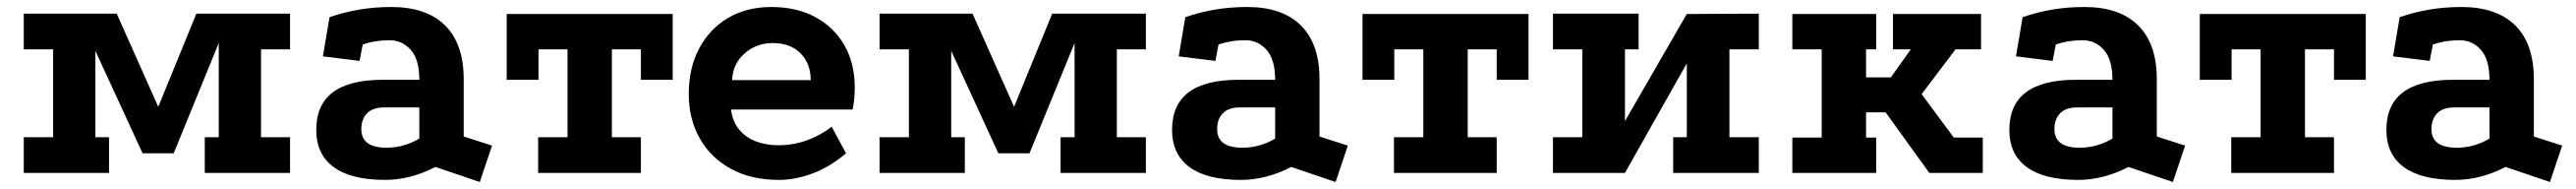

<svg xmlns="http://www.w3.org/2000/svg" viewBox="-20 -494 7372 540"><path d="M48 0V-102H132V-353H48V-455H314L448 -155H419L542 -455H810V-353H727V-102H810V0H566V-102H606V-413L622 -410L477 -56H388L227 -405L253 -408V-102H292V0Z M1226 -17Q1154 20 1082 20Q985 20 935 -16.5Q885 -53 885 -123Q885 -266 1075 -266H1180Q1180 -324 1155.5 -351.5Q1131 -379 1095 -379Q1073 -379 1054.5 -376Q1036 -373 1018 -367L1009 -320L904 -333L923 -445Q964 -459 1007.5 -466.5Q1051 -474 1100 -474Q1200 -474 1253.5 -421.5Q1307 -369 1307 -267V-104L1388 -78L1353 26ZM1078 -187Q1047 -187 1030.5 -170.5Q1014 -154 1014 -125Q1014 -72 1086 -72Q1136 -72 1180 -98V-187Z M1430 -454H1905V-266H1814V-353H1731V-102H1814V0H1520V-102H1604V-353H1521V-266H1430Z M2401 -56Q2355 -17 2305.5 1.5Q2256 20 2208 20Q2130 20 2072 -11.5Q2014 -43 1982.5 -98.5Q1951 -154 1951 -225Q1951 -300 1981 -356Q2011 -412 2064 -443Q2117 -474 2187 -474Q2260 -474 2313.5 -445Q2367 -416 2396.5 -364.5Q2426 -313 2426 -243Q2426 -230 2424.5 -213Q2423 -196 2420 -181H2072Q2076 -147 2095 -124Q2114 -101 2143.5 -90Q2173 -79 2208 -79Q2250 -79 2289 -93Q2328 -107 2360 -132ZM2300 -265Q2300 -312 2271 -341.5Q2242 -371 2191 -371Q2145 -371 2111 -341.5Q2077 -312 2075 -265Z M2497 0V-102H2581V-353H2497V-455H2763L2897 -155H2868L2991 -455H3259V-353H3176V-102H3259V0H3015V-102H3055V-413L3071 -410L2926 -56H2837L2676 -405L2702 -408V-102H2741V0Z M3675 -17Q3603 20 3531 20Q3434 20 3384 -16.5Q3334 -53 3334 -123Q3334 -266 3524 -266H3629Q3629 -324 3604.5 -351.5Q3580 -379 3544 -379Q3522 -379 3503.5 -376Q3485 -373 3467 -367L3458 -320L3353 -333L3372 -445Q3413 -459 3456.5 -466.5Q3500 -474 3549 -474Q3649 -474 3702.5 -421.5Q3756 -369 3756 -267V-104L3837 -78L3802 26ZM3527 -187Q3496 -187 3479.5 -170.5Q3463 -154 3463 -125Q3463 -72 3535 -72Q3585 -72 3629 -98V-187Z M3879 -454H4354V-266H4263V-353H4180V-102H4263V0H3969V-102H4053V-353H3970V-266H3879Z M4424 -455H4669V-353H4630V-148L4807 -454L5013 -455V-353H4929V-102H5013V0H4768V-102H4807V-313L4630 0H4424V-102H4508V-353H4424Z M5109 -454H5349V-353H5320V-273H5391L5448 -353H5397V-454H5649V-353H5576L5479 -225L5571 -101H5654V0H5501L5376 -173H5320V-101H5349V0H5109V-101H5193V-353H5109Z M6071 -17Q5999 20 5927 20Q5830 20 5780 -16.5Q5730 -53 5730 -123Q5730 -266 5920 -266H6025Q6025 -324 6000.5 -351.5Q5976 -379 5940 -379Q5918 -379 5899.5 -376Q5881 -373 5863 -367L5854 -320L5749 -333L5768 -445Q5809 -459 5852.5 -466.5Q5896 -474 5945 -474Q6045 -474 6098.5 -421.5Q6152 -369 6152 -267V-104L6233 -78L6198 26ZM5923 -187Q5892 -187 5875.5 -170.5Q5859 -154 5859 -125Q5859 -72 5931 -72Q5981 -72 6025 -98V-187Z M6275 -454H6750V-266H6659V-353H6576V-102H6659V0H6365V-102H6449V-353H6366V-266H6275Z M7150 -17Q7078 20 7006 20Q6909 20 6859 -16.5Q6809 -53 6809 -123Q6809 -266 6999 -266H7104Q7104 -324 7079.5 -351.5Q7055 -379 7019 -379Q6997 -379 6978.5 -376Q6960 -373 6942 -367L6933 -320L6828 -333L6847 -445Q6888 -459 6931.5 -466.5Q6975 -474 7024 -474Q7124 -474 7177.5 -421.5Q7231 -369 7231 -267V-104L7312 -78L7277 26ZM7002 -187Q6971 -187 6954.5 -170.5Q6938 -154 6938 -125Q6938 -72 7010 -72Q7060 -72 7104 -98V-187Z"/></svg>

Font: Podkova ExtraBold
Style: Regular
Weight: 800
Designer: Ilya Yudin
Foundry: Cyreal (www.cyreal.org)
Version: Version 2.103